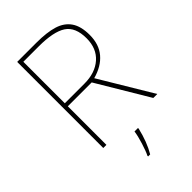

<svg xmlns="http://www.w3.org/2000/svg" viewBox="-274 -809 1126 1126"><g transform="rotate(-45 288.5 -246.5)"><path d="M516 -525Q516 -447 474 -397.5Q432 -348 355 -327L551 0H518L327 -320H129V0H103V-714H262Q349 -714 404 -697Q459 -680 487.5 -638.5Q516 -597 516 -525ZM129 -689V-345H292Q381 -345 435 -392.5Q489 -440 489 -524Q489 -617 434 -653Q379 -689 257 -689ZM330 67Q309 157 271 221H254V215Q266 192 281.5 142.5Q297 93 301 61H330Z"/></g></svg>

Font: Noto Sans UI Thin
Style: Regular
Weight: 250
Designer: Monotype Design Team
Foundry: Monotype Imaging Inc.
Version: Version 1.001